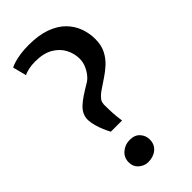

<svg xmlns="http://www.w3.org/2000/svg" viewBox="-281 -974 1050 1050"><g transform="rotate(-45 244.5 -449.0)"><path d="M163.5 -253.9Q153.6 -272.2 144 -294.5Q134.5 -316.7 127.9 -340.6Q121.3 -364.5 119.9 -387.8Q119.9 -410.4 128.4 -428.8Q136.8 -447.2 154.3 -463.9Q171.7 -480.6 198.4 -498.4Q225.2 -516.1 261.7 -537.8Q277.1 -547.4 291.6 -565.8Q306.1 -584.2 315.8 -607.7Q325.5 -631.3 325.5 -656.9Q325.5 -696.7 306.4 -733.6Q287.3 -770.6 246.9 -794.4Q206.5 -818.2 142.1 -818.2Q114.3 -818.2 91.1 -813.1Q67.8 -807.9 54 -800.9L33.7 -879.7Q46 -886.4 66.9 -892.6Q87.8 -898.8 116.5 -903Q145.2 -907.2 180.5 -907.2Q258.2 -907.2 312.2 -887.4Q366.2 -867.5 399.2 -833.7Q432.2 -799.9 447.1 -758.2Q462.1 -716.5 462.1 -672.7Q462.1 -624.7 444.5 -590.4Q426.9 -556.2 399.8 -531.4Q372.6 -506.6 342.6 -487.1Q312.6 -467.5 286.7 -449.5Q260.8 -431.4 246.9 -410.1Q245 -405.6 243.1 -396.8Q241.2 -387.9 241.6 -377.7Q241.6 -348.2 243.4 -316.5Q245.3 -284.8 250.2 -253.9ZM190.9 8.8Q161.4 8.8 137.7 -11.9Q113.9 -32.6 113.9 -66.1Q113.9 -103.1 141.1 -126.3Q168.2 -149.5 204.5 -149.5Q243.2 -149.5 263.8 -126.5Q284.3 -103.5 284.3 -74.3Q284.3 -35.1 257.7 -13.2Q231.2 8.8 190.9 8.8Z"/></g></svg>

Font: Merriweather 7pt Light
Style: Regular
Weight: 300
Designer: Eben Sorkin
Foundry: Eben Sorkin
Version: Version 2.200;gftools[0.9.31]